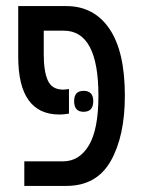

<svg xmlns="http://www.w3.org/2000/svg" viewBox="-20 -612 471 632"><path d="M198 0Q298 0 344.5 -82Q391 -164 391 -297Q391 -443 340 -517.5Q289 -592 198 -592H40V-425Q40 -235 176 -235Q189 -235 207 -238V-319Q195 -317 188 -317Q151 -317 137.5 -347Q124 -377 124 -433V-511H190Q304 -511 304 -297Q304 -186 272.5 -133.5Q241 -81 188 -81H60V0ZM255 -244Q287 -244 287 -279Q287 -313 255 -313Q224 -313 224 -279Q224 -244 255 -244Z"/></svg>

Font: Noto Sans Hebrew Extra Condensed
Style: Regular
Weight: 400
Width: 2
Designer: Monotype Design Team
Foundry: Monotype Imaging Inc.
Version: 1.000